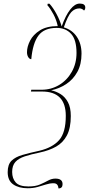

<svg xmlns="http://www.w3.org/2000/svg" viewBox="-20 -870 497 1074"><path d="M307 184Q306 170 299.5 162.5Q293 155 279 155Q259 155 237 162Q215 169 190 176Q165 183 135 183Q85 183 54 161.5Q23 140 23 93Q23 50 44.5 29Q66 8 106 -3.5Q146 -15 201 -27Q273 -44 310.5 -86Q348 -128 348 -222Q348 -358 215 -358H153L155 -368H213Q266 -368 310.5 -394.5Q355 -421 381.5 -468Q408 -515 408 -574Q408 -648 377.5 -681Q347 -714 297 -714Q227 -714 195 -671Q163 -628 155 -539Q145 -539 138 -550.5Q131 -562 131 -578Q131 -609 148.5 -643Q166 -677 204 -700.5Q242 -724 303 -724Q296 -758 279 -790Q262 -822 245 -841L247 -849H257Q277 -827 296 -792Q315 -757 325 -722Q347 -784 373 -817Q399 -850 426 -850Q457 -850 457 -828Q457 -817 450 -811Q446 -816 439 -819.5Q432 -823 424 -823Q398 -823 378.5 -802Q359 -781 337 -717Q384 -703 410 -664Q436 -625 436 -570Q436 -510 412.5 -467.5Q389 -425 350 -399.5Q311 -374 266 -365Q294 -359 319 -343.5Q344 -328 360 -298.5Q376 -269 376 -221Q376 -154 354.5 -113Q333 -72 294 -50Q255 -28 203 -17Q154 -7 119 4.5Q84 16 66 36Q48 56 48 92Q48 128 68 150.5Q88 173 139 173Q178 173 203.5 162Q229 151 249 140Q269 129 290 129Q330 129 330 160Q330 184 307 184Z"/></svg>

Font: Noto Serif Display ExtraCondensed Thin
Style: Italic
Weight: 100
Width: 2
Italic angle: -12°
Designer: Monotype Design Team
Foundry: Monotype Imaging Inc.
Version: Version 2.009